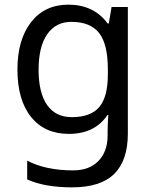

<svg xmlns="http://www.w3.org/2000/svg" viewBox="-20 -566 655 826"><path d="M275 -546Q328 -546 370.5 -526Q413 -506 443 -465H448L460 -536H530V9Q530 124 471.5 182Q413 240 290 240Q172 240 97 206V125Q176 167 295 167Q364 167 403.5 126.5Q443 86 443 16V-5Q443 -17 444 -39.5Q445 -62 446 -71H442Q388 10 276 10Q172 10 113.5 -63Q55 -136 55 -267Q55 -395 113.5 -470.5Q172 -546 275 -546ZM287 -472Q220 -472 183 -418.5Q146 -365 146 -266Q146 -167 182.5 -114.5Q219 -62 289 -62Q370 -62 407 -105.5Q444 -149 444 -246V-267Q444 -377 406 -424.5Q368 -472 287 -472Z"/></svg>

Font: Noto Sans Kaithi
Style: Regular
Weight: 400
Designer: Monotype Design Team
Foundry: Monotype Imaging Inc.
Version: Version 2.005; ttfautohint (v1.8.4.7-5d5b)